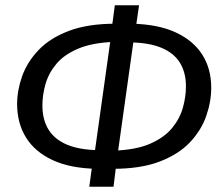

<svg xmlns="http://www.w3.org/2000/svg" viewBox="-20 -709 844 729"><path d="M475 -548 480 -619Q580 -617 647 -586Q714 -555 748 -501.5Q782 -448 782 -376Q782 -323 763 -268.5Q744 -214 701 -168.5Q658 -123 586 -95.5Q514 -68 408 -68L412 -137Q497 -140 550.5 -163.5Q604 -187 633.5 -223Q663 -259 674.5 -300.5Q686 -342 686 -381Q686 -434 663 -471Q640 -508 593 -527.5Q546 -547 475 -548ZM419 -619 414 -550Q331 -547 277.5 -524.5Q224 -502 194.5 -467Q165 -432 153 -390.5Q141 -349 141 -309Q141 -254 164.5 -216.5Q188 -179 235 -159.5Q282 -140 352 -139L347 -68Q247 -70 180 -101Q113 -132 79 -186.5Q45 -241 45 -314Q45 -366 64 -419.5Q83 -473 126 -518.5Q169 -564 241 -591.5Q313 -619 419 -619ZM416 -689H508L495 -599L488 -561L426 -119L421 -81L411 0H319L330 -81L338 -119L400 -561L404 -599Z"/></svg>

Font: Fira Sans Variable
Style: Italic
Weight: 397
Italic angle: -8°
Designer: Carrois Corporate & Edenspiekermann AG
Foundry: Carrois Corporate GbR & Edenspiekermann AG
Version: Version 4.202